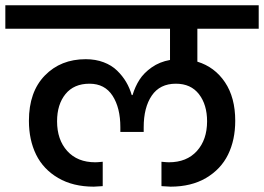

<svg xmlns="http://www.w3.org/2000/svg" viewBox="-44 -760 994 723"><path d="M598.1 -57.1Q590.3 -57.1 564 -59.1V-150.9Q583.5 -148.9 591.8 -148.9Q659.2 -148.9 697.5 -191.4Q735.8 -233.9 735.8 -303.2Q735.8 -365.7 705.3 -405.3Q674.8 -444.8 618.2 -444.8Q558.1 -444.8 527.6 -400.1Q497.1 -355.5 497.1 -280.8V-263.2H409.2V-280.8Q409.2 -354 379.9 -399.4Q350.6 -444.8 293 -444.8Q234.4 -444.8 202.6 -405.8Q170.9 -366.7 170.9 -303.2Q170.9 -233.9 209.2 -191.4Q247.6 -148.9 314.9 -148.9Q323.2 -148.9 342.8 -150.9V-59.1Q316.4 -57.1 309.1 -57.1Q231 -57.1 175 -89.8Q119.1 -122.6 92 -177.7Q64.9 -232.9 64.9 -305.2Q64.9 -414.1 124.8 -475.6Q184.6 -537.1 278.8 -537.1Q315.9 -537.1 346.2 -525.6Q376.5 -514.2 397 -494.1Q417.5 -474.1 430.9 -451.4Q444.3 -428.7 452.1 -401.9H455.1Q464.8 -434.1 481.2 -459.7Q497.6 -485.4 527.3 -506.3Q557.1 -527.3 596.2 -534.2V-651.9H-23.9V-740.2H930.2V-651.9H699.2V-527.8Q764.6 -507.8 803.2 -450.2Q841.8 -392.6 841.8 -305.2Q841.8 -232.9 814.7 -177.7Q787.6 -122.6 731.9 -89.8Q676.3 -57.1 598.1 -57.1Z"/></svg>

Font: SVN-Poppins Medium
Style: Regular
Weight: 500
Designer: Ninad Kale (Devanagari), Jonny Pinhorn (Latin)
Foundry: Indian Type Foundry
Version: Version 3.002 2017